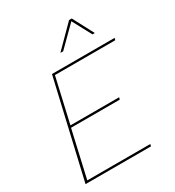

<svg xmlns="http://www.w3.org/2000/svg" viewBox="-207 -1008 1032 1130"><g transform="rotate(-30 309.0 -442.5)"><path d="M39 0 192 -660H618L614 -646H204L135 -344H466L462 -330H131L59 -14H487L484 0ZM456 -885 531 -743H515L446 -872L316 -743H297L438 -885Z"/></g></svg>

Font: Work Sans Thin
Style: Italic
Weight: 250
Italic angle: -13°
Designer: Wei Huang
Foundry: Wei Huang
Version: Version 2.012